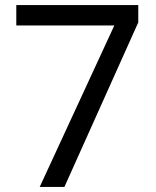

<svg xmlns="http://www.w3.org/2000/svg" viewBox="-20 -734 612 754"><path d="M136 0 429 -634H44V-714H523V-646L233 0Z"/></svg>

Font: Noto Sans Lao UI
Style: Regular
Weight: 400
Designer: Monotype Design Team
Foundry: Monotype Imaging Inc.
Version: Version 2.000